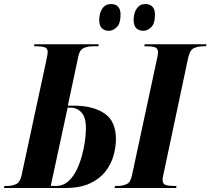

<svg xmlns="http://www.w3.org/2000/svg" viewBox="-41 -934 1046 954"><path d="M-21 0 -19 -10H-6Q20 -10 39.5 -19.5Q59 -29 66 -62L187 -624Q190 -640 193 -653.5Q196 -667 196 -675Q196 -694 181 -699Q166 -704 142 -704H128L130 -714H449L448 -704H419Q393 -704 373.5 -694.5Q354 -685 348 -653L296 -409H326Q421 -409 478 -370.5Q535 -332 535 -243Q535 -203 523 -160.5Q511 -118 482.5 -81.5Q454 -45 405.5 -22.5Q357 0 285 0ZM238 -10Q270 -10 294.5 -30Q319 -50 336 -82.5Q353 -115 364 -153Q375 -191 380.5 -229Q386 -267 386 -297Q386 -351 364 -375Q342 -399 309 -399H295L211 -10ZM528 0 531 -10H543Q568 -10 588 -19Q608 -28 615 -64L738 -637Q742 -653 743 -662Q744 -671 744 -675Q744 -694 729 -699Q714 -704 688 -704H676L678 -714H985L983 -704H970Q942 -704 922 -694.5Q902 -685 894 -647L775 -86Q771 -70 769 -58.5Q767 -47 767 -39Q767 -20 782.5 -15Q798 -10 823 -10H836L834 0ZM671 -781Q649 -781 636 -794Q623 -807 623 -835Q623 -869 638.5 -891.5Q654 -914 681 -914Q703 -914 716 -901Q729 -888 729 -861Q729 -817 710.5 -799Q692 -781 671 -781ZM500 -781Q478 -781 465 -794Q452 -807 452 -835Q452 -869 467.5 -891.5Q483 -914 511 -914Q532 -914 545 -901.5Q558 -889 558 -861Q558 -818 539.5 -799.5Q521 -781 500 -781Z"/></svg>

Font: Noto Serif Display ExtraCondensed ExtraBold
Style: Italic
Weight: 800
Width: 2
Italic angle: -12°
Designer: Monotype Design Team
Foundry: Monotype Imaging Inc.
Version: Version 2.009